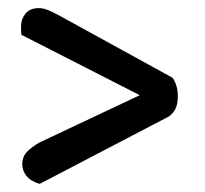

<svg xmlns="http://www.w3.org/2000/svg" viewBox="-20 -534 506 474"><path d="M325 -299 33 -448Q32 -454 32 -459Q32 -464 32 -469Q32 -487 43 -500.5Q54 -514 76 -514Q86 -514 97.5 -509.5Q109 -505 122 -498L406 -342Q419 -323 419 -297Q419 -277 413 -265Q407 -253 396 -246L78 -80Q55 -87 45 -100Q35 -113 35 -128Q35 -147 46.5 -159Q58 -171 77 -182Z"/></svg>

Font: Baloo Tamma 2 Medium
Style: Regular
Weight: 500
Designer: Divya Kowshik, Shuchita Grover and Ek Type
Foundry: Ek Type
Version: Version 1.700